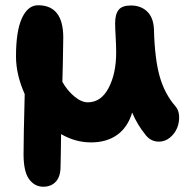

<svg xmlns="http://www.w3.org/2000/svg" viewBox="-20 -498 740 732"><path d="M145 213.9Q112.3 213.9 91.1 185.3Q69.8 156.7 69.8 89.8Q69.8 27.8 74.2 -139.2Q41 -213.4 41 -283.2Q41 -379.9 63.7 -429Q86.4 -478 125 -478Q221.2 -478 221.2 -355Q221.2 -323.7 219.7 -262.7Q218.3 -201.7 217.8 -186Q236.8 -152.3 263.7 -130.1Q290.5 -107.9 314.9 -107.9Q365.2 -107.9 394 -162.6Q422.9 -217.3 422.9 -297.9Q422.9 -324.2 420.9 -358.4Q418.9 -392.6 418.9 -409.2Q418.9 -443.4 432.1 -460.2Q445.3 -477.1 479 -477.1Q517.1 -477.1 541 -454.1Q564.9 -431.2 566.9 -387.2Q569.8 -272.9 588.9 -206.3Q607.9 -139.6 648.9 -92.8Q661.6 -78.6 662.8 -55.4Q664.1 -32.2 655.5 -10.7Q647 10.7 628.2 26.4Q609.4 42 585.9 42Q556.6 42 537.1 19Q503.4 -22 483.9 -68.8Q466.8 -12.2 426.5 16.4Q386.2 44.9 327.1 44.9Q267.1 44.9 212.9 13.2Q212.9 41.5 211.9 83Q210.9 124.5 210.9 136.2Q210.9 174.8 193.1 194.3Q175.3 213.9 145 213.9Z"/></svg>

Font: Shantell Sans Bouncy
Style: Bold
Weight: 700
Designer: Stephen Nixon, Anya Danilova, Shantell Martin
Foundry: Arrow Type
Version: Version 1.006;[9816181b4]